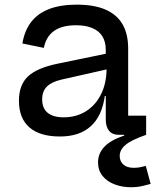

<svg xmlns="http://www.w3.org/2000/svg" viewBox="-20 -566 668 806"><path d="M478.5 0Q452 0 438 -16.8Q424 -33.5 424 -64.5V-200L432.5 -219L427.5 -281L424 -317V-356.5Q424 -390.5 409.8 -413.5Q395.5 -436.5 367.5 -448.2Q339.5 -460 299 -460Q240.5 -460 207 -436.2Q173.5 -412.5 164 -365L74 -383.5Q83 -438 111.2 -474.2Q139.5 -510.5 187.2 -528.5Q235 -546.5 302.5 -546.5Q374.5 -546.5 422.2 -526Q470 -505.5 494 -464.8Q518 -424 518 -362V-80.5H593.5V0ZM231.5 7Q147.5 7 103.5 -31.2Q59.5 -69.5 59.5 -143Q59.5 -209 97 -244.8Q134.5 -280.5 221 -298.5L451.5 -346V-280L236.5 -231.5Q196 -222 176.5 -202.2Q157 -182.5 157 -149Q157 -111.5 180 -92.5Q203 -73.5 247 -73.5Q300.5 -73.5 341.2 -99.2Q382 -125 404.8 -171.5Q427.5 -218 427.5 -281L452.5 -163H420Q408.5 -79 361 -36Q313.5 7 231.5 7ZM592 130.5 612.5 206Q600 209.5 578 214.8Q556 220 529.5 220Q493 220 461.2 208Q429.5 196 410.5 172.5Q391.5 149 391.5 115.5Q391.5 79 417.5 50.8Q443.5 22.5 501.5 3V-33.5L593.5 0Q532.5 21 507.5 41.8Q482.5 62.5 482.5 88.5Q482.5 110.5 497.5 124.5Q512.5 138.5 542 138.5Q555.5 138.5 568.5 136Q581.5 133.5 592 130.5Z"/></svg>

Font: Hepta Slab Medium
Style: Regular
Weight: 500
Designer: Michael LaGattuta
Foundry: Michael LaGattuta
Version: Version 1.102